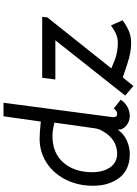

<svg xmlns="http://www.w3.org/2000/svg" viewBox="141 -910 799 1122"><g transform="rotate(-90 541.0 -348.5)"><path d="M17 -205Q17 -230 20 -255Q30 -330 67 -389.5Q104 -449 162.5 -483Q221 -517 292 -517Q324 -517 392 -510L423 -728H502L418 -91V-85Q418 -64 436 -64Q455 -64 468 -84L520 -43Q504 -18 478 -4Q452 10 425 10Q390 9 366 -12.5Q342 -34 345 -61Q322 -26 282.5 -8Q243 10 203 10Q111 10 64 -50.5Q17 -111 17 -205ZM332 -142Q349 -165 353 -196L386 -431Q378 -432 355 -437Q332 -442 309 -442Q218 -442 164 -390Q110 -338 99 -253Q96 -232 96 -212Q96 -146 124.5 -105Q153 -64 206 -64Q245 -64 278.5 -85Q312 -106 332 -142ZM867 -425H638L648 -502H1004L1001 -472L703 -98L756 -76Q803 -60 851 -60Q878 -60 899.5 -68.5Q921 -77 954 -100L984 -32Q945 -4 915 7Q885 18 850 18Q797 18 731 -4L650 -31L600 31L544 -17Z"/></g></svg>

Font: Bellota
Style: Bold Italic
Weight: 700
Italic angle: -7.5°
Designer: Kemie Guaida
Foundry: Kemie Guaida
Version: Version 4.001